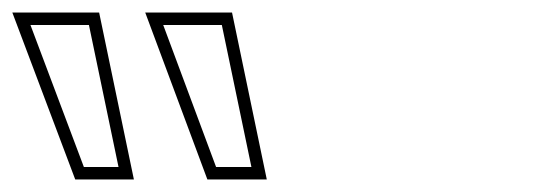

<svg xmlns="http://www.w3.org/2000/svg" viewBox="-343 -687 888 307"><path d="M-323.3 -667 -222.7 -400H-128.9L-184.5 -667ZM-110.8 -667 -11.4 -400H83.6L28 -667ZM-294.3 -647H-200.8L-153.5 -420H-208.9ZM-82 -647H11.7L59 -420H2.5Z"/></svg>

Font: Din Kursivschrift
Style: BreitLeftGho
Weight: 400
Version: Version 1.089